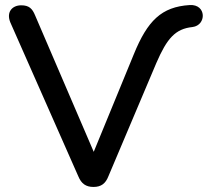

<svg xmlns="http://www.w3.org/2000/svg" viewBox="-20 -733 823 760"><path d="M350 7C381 7 398 -7 409 -35L599 -484C641 -581 674 -619 742 -626C798 -633 798 -717 731 -713C619 -706 564 -651 510 -519L351 -132L119 -672C108 -699 95 -712 64 -712C28 -712 4 -685 21 -644L290 -35C302 -6 320 7 350 7Z"/></svg>

Font: Nunito SemiBold
Style: Regular
Weight: 600
Designer: Vernon Adams
Foundry: Vernon Adams
Version: Version 3.602